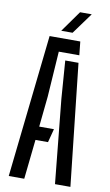

<svg xmlns="http://www.w3.org/2000/svg" viewBox="-103 -1009 605 1060"><g transform="rotate(10 199.0 -479.5)"><path d="M25.9 0 113.9 -800H285.9L293.9 -724H178.8L161.7 -468.9L144.2 -297.8H226.8L206.9 -221.8H136.6L112.8 0ZM285.2 0 238.1 -470.1 222.4 -682.2H296.7L371.6 0ZM172.1 -840 256.7 -958.7H322.2L235.7 -840Z"/></g></svg>

Font: Big Shoulders Stencil Text SC Thin
Style: Regular
Weight: 100
Designer: Patric King
Foundry: XO Type Co
Version: Version 2.001